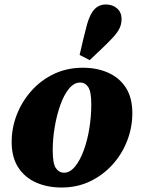

<svg xmlns="http://www.w3.org/2000/svg" viewBox="-20 -820 633 856"><path d="M255 16Q191 16 140.5 -6.5Q90 -29 61 -74Q32 -119 32 -187Q32 -250 55 -309Q78 -368 120.5 -415.5Q163 -463 221 -490.5Q279 -518 349 -518Q413 -518 463 -495.5Q513 -473 541.5 -428.5Q570 -384 570 -315Q570 -252 547 -192.5Q524 -133 481.5 -86Q439 -39 381.5 -11.5Q324 16 255 16ZM266 -50Q292 -50 314.5 -77.5Q337 -105 353.5 -150Q370 -195 378.5 -248.5Q387 -302 387 -355Q387 -411 373.5 -431.5Q360 -452 337 -452Q310 -452 287.5 -424.5Q265 -397 249 -352Q233 -307 224 -254Q215 -201 215 -150Q215 -91 229 -70.5Q243 -50 266 -50ZM335 -575Q343 -610 351 -644Q359 -678 368 -711Q378 -745 390 -764Q402 -783 417.5 -791.5Q433 -800 452 -800Q482 -800 502 -782.5Q522 -765 522 -735Q522 -710 510.5 -689Q499 -668 476 -645Q452 -620 429 -598.5Q406 -577 380 -552Z"/></svg>

Font: Source Serif 4 Black
Style: Italic
Weight: 900
Italic angle: -12°
Designer: Frank Grießhammer
Foundry: Adobe Systems Incorporated
Version: Version 4.004;hotconv 1.0.116;makeotfexe 2.5.65601